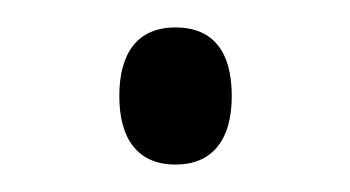

<svg xmlns="http://www.w3.org/2000/svg" viewBox="-20 -503 255 140"><path d="M67 -433C67 -401 81 -383 108 -383C134 -383 149 -400 149 -433C149 -467 134 -483 108 -483C80 -483 67 -464 67 -433Z"/></svg>

Font: Noto Sans Telugu UI Condensed Light
Style: Regular
Weight: 300
Width: 3
Designer: Jelle Bosma - Monotype Design Team
Foundry: Monotype Imaging Inc.
Version: Version 2.005